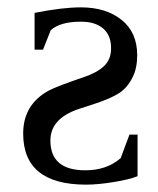

<svg xmlns="http://www.w3.org/2000/svg" viewBox="-20 -491 429 522"><path d="M201 -432H199Q144 -432 118 -409L97 -356H74V-456Q150 -471 200 -471Q268 -471 310.5 -437Q353 -403 353 -341Q353 -306 341 -282Q327 -253 304 -238Q281 -223 235 -208L192 -194Q117 -168 117 -109Q117 -28 212 -28Q270 -28 308 -61L332 -125H354V-12Q332 -3 289 4Q246 11 214 11Q43 11 43 -128Q43 -207 113 -245Q136 -257 207 -281Q243 -293 262.5 -311Q282 -329 282 -360Q282 -395 260.5 -413.5Q239 -432 201 -432Z"/></svg>

Font: Libra Serif Modern
Style: Regular
Weight: 400
Designer: Stefan Peev, Context Ltd
Foundry: Stefan Peev, Context Ltd
Version: Version 1.000